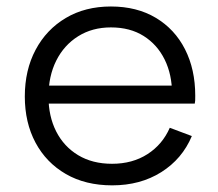

<svg xmlns="http://www.w3.org/2000/svg" viewBox="-20 -562 673 592"><path d="M326 9.5Q243.5 9.5 183 -25.5Q122.5 -60.5 89.5 -122.2Q56.5 -184 56.5 -264.5Q56.5 -346 89.8 -408.5Q123 -471 182.8 -506.5Q242.5 -542 322 -542Q402 -542 460.5 -507Q519 -472 550.5 -410Q582 -348 582 -267Q582 -257.5 581.8 -252Q581.5 -246.5 580.5 -242.5H509.5Q510 -248.5 510.2 -255.8Q510.5 -263 510.5 -272.5Q510.5 -332 487.8 -378.2Q465 -424.5 423 -451Q381 -477.5 322 -477.5Q264.5 -477.5 221 -450.2Q177.5 -423 153.5 -375.2Q129.5 -327.5 129.5 -264.5Q129.5 -203.5 153.2 -156.8Q177 -110 221 -83.5Q265 -57 325.5 -57Q388.5 -57 434.8 -86.8Q481 -116.5 503.5 -168L571.5 -142.5Q542 -72 477.2 -31.2Q412.5 9.5 326 9.5ZM102 -242.5V-298H559L580 -242.5Z"/></svg>

Font: Hepta Slab
Style: Regular
Weight: 400
Designer: Michael LaGattuta
Foundry: Michael LaGattuta
Version: Version 1.100